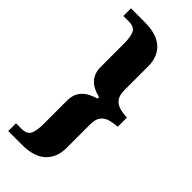

<svg xmlns="http://www.w3.org/2000/svg" viewBox="-279 -807 978 978"><g transform="rotate(45 209.5 -318.0)"><path d="M20 124V68H60Q99 68 110.5 43.5Q122 19 122 -27V-198Q122 -242 146.5 -270.5Q171 -299 225 -315V-325Q170 -339 146 -367.5Q122 -396 122 -440V-610Q122 -656 110.5 -680.5Q99 -705 60 -705H20V-760H120Q205 -760 248 -721.5Q291 -683 291 -613V-442Q291 -405 305.5 -386Q320 -367 344.5 -360Q369 -353 399 -352V-286Q369 -284 344.5 -277Q320 -270 305.5 -251Q291 -232 291 -195V-25Q291 44 248 84Q205 124 120 124Z"/></g></svg>

Font: Noto Serif Ethiopic SemiCondensed ExtraBold
Style: Regular
Weight: 800
Width: 4
Designer: Monotype Design Team
Foundry: Monotype Imaging Inc.
Version: Version 2.102; ttfautohint (v1.8.4.7-5d5b)